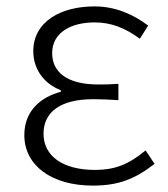

<svg xmlns="http://www.w3.org/2000/svg" viewBox="-20 -567 525 600"><path d="M270 13C348 13 400 -6 463 -55L435 -97C381 -52 337 -36 277 -36C177 -36 116 -79 116 -149C116 -217 169 -257 271 -257C296 -257 319 -256 350 -254V-305C323 -303 307 -303 287 -303C185 -303 143 -345 143 -401C143 -466 203 -497 276 -497C328 -497 372 -479 417 -446L443 -487C395 -523 340 -547 275 -547C171 -547 84 -500 84 -407C84 -354 114 -307 170 -285V-280C111 -265 56 -223 56 -145C56 -50 141 13 270 13Z"/></svg>

Font: Noto Sans T Chinese Light
Style: Regular
Weight: 300
Designer: Ryoko NISHIZUKA (kana & ideographs); Paul D. Hunt (Latin, Greek & Cyrillic); Wenlong ZHANG (bopomofo); Sandoll Communica
Foundry: Adobe Systems Incorporated
Version: Version 1.000;PS 1;hotconv 1.0.78;makeotf.lib2.5.61930